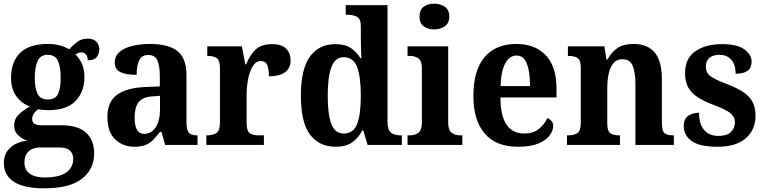

<svg xmlns="http://www.w3.org/2000/svg" viewBox="-20 -788 4157 1044"><path d="M220 236Q110 236 55.5 200.5Q1 165 1 98Q1 46 36.5 14.5Q72 -17 127 -23Q101 -33 79 -52.5Q57 -72 57 -107Q57 -140 80 -163.5Q103 -187 142 -209Q98 -225 69 -264.5Q40 -304 40 -364Q40 -452 89.5 -500.5Q139 -549 242 -549Q278 -549 306 -541Q334 -533 356 -520Q375 -541 399 -559.5Q423 -578 458 -578Q489 -578 504.5 -560.5Q520 -543 520 -520Q520 -496 506 -478Q492 -460 457 -460Q457 -481 447 -492Q437 -503 424 -503Q413 -503 405 -499.5Q397 -496 390 -492Q411 -472 425 -442Q439 -412 439 -368Q439 -289 391 -239Q343 -189 242 -189Q231 -189 214 -190.5Q197 -192 189 -194Q177 -188 166 -173.5Q155 -159 155 -140Q155 -107 203 -107H311Q405 -107 448.5 -66Q492 -25 492 45Q492 133 425 184.5Q358 236 220 236ZM240 -247Q282 -247 296 -278.5Q310 -310 310 -365Q310 -422 295.5 -456Q281 -490 239 -490Q199 -490 184 -455Q169 -420 169 -364Q169 -310 184 -278.5Q199 -247 240 -247ZM222 177Q303 177 340.5 149.5Q378 122 378 77Q378 14 304 14H195Q177 14 158 21Q139 28 126 46Q113 64 113 96Q113 135 141.5 156Q170 177 222 177Z M710 10Q649 10 606.5 -30Q564 -70 564 -153Q564 -234 616 -272.5Q668 -311 773 -315L849 -318V-374Q849 -429 836 -459Q823 -489 786 -489Q751 -489 737 -460.5Q723 -432 723 -381Q663 -381 633.5 -396.5Q604 -412 604 -447Q604 -483 630 -505.5Q656 -528 699.5 -538.5Q743 -549 797 -549Q895 -549 944.5 -510.5Q994 -472 994 -378V-123Q994 -82 1006.5 -67Q1019 -52 1050 -52H1054V0H878L858 -71H850Q829 -44 811 -26Q793 -8 769.5 1Q746 10 710 10ZM764 -60Q803 -60 826.5 -96Q850 -132 850 -191V-267L809 -264Q754 -260 733 -231.5Q712 -203 712 -148Q712 -60 764 -60Z M1102 0V-52H1106Q1137 -52 1156.5 -64.5Q1176 -77 1176 -124V-416Q1176 -460 1158.5 -472Q1141 -484 1110 -484H1107V-536H1295L1314 -438H1318Q1340 -491 1371 -519.5Q1402 -548 1459 -548Q1512 -548 1536 -523.5Q1560 -499 1560 -460Q1560 -416 1529 -394.5Q1498 -373 1442 -373Q1442 -414 1433 -435Q1424 -456 1398 -456Q1371 -456 1354 -427.5Q1337 -399 1329 -357Q1321 -315 1321 -274V-119Q1321 -75 1339 -63.5Q1357 -52 1385 -52H1415V0Z M1806 10Q1715 10 1665.5 -56.5Q1616 -123 1616 -267Q1616 -412 1665 -480Q1714 -548 1805 -548Q1857 -548 1889 -526Q1921 -504 1940 -471H1945Q1944 -494 1943 -524Q1942 -554 1942 -582V-645Q1942 -687 1920 -697.5Q1898 -708 1867 -708H1860V-760H2087V-128Q2087 -82 2105.5 -67Q2124 -52 2158 -52H2165V0H1979L1955 -79H1950Q1929 -38 1895 -14Q1861 10 1806 10ZM1848 -62Q1902 -62 1922 -114Q1942 -166 1942 -269Q1942 -369 1922 -423Q1902 -477 1848 -477Q1802 -477 1782 -423Q1762 -369 1762 -268Q1762 -164 1782 -113Q1802 -62 1848 -62Z M2341 -628Q2307 -628 2284 -645Q2261 -662 2261 -698Q2261 -735 2284 -751.5Q2307 -768 2341 -768Q2374 -768 2398.5 -751.5Q2423 -735 2423 -698Q2423 -662 2398.5 -645Q2374 -628 2341 -628ZM2196 0V-52H2208Q2236 -52 2255 -66Q2274 -80 2274 -123V-417Q2274 -457 2255 -470.5Q2236 -484 2208 -484H2196V-536H2417V-123Q2417 -80 2436 -66Q2455 -52 2483 -52H2494V0Z M2797 10Q2677 10 2615.5 -62Q2554 -134 2554 -265Q2554 -406 2615 -477.5Q2676 -549 2787 -549Q2889 -549 2947.5 -487.5Q3006 -426 3006 -307V-258H2701Q2702 -156 2735 -109Q2768 -62 2831 -62Q2879 -62 2909.5 -86.5Q2940 -111 2956 -146Q2969 -141 2978.5 -130.5Q2988 -120 2988 -103Q2988 -78 2968.5 -51.5Q2949 -25 2907 -7.5Q2865 10 2797 10ZM2862 -320Q2862 -397 2845 -441.5Q2828 -486 2789 -486Q2750 -486 2727 -443Q2704 -400 2702 -320Z M3063 0V-52H3069Q3100 -52 3119 -64Q3138 -76 3138 -121V-419Q3138 -461 3120.5 -472.5Q3103 -484 3072 -484H3068V-536H3266L3278 -464H3283Q3305 -505 3337.5 -527Q3370 -549 3426 -549Q3500 -549 3539.5 -503Q3579 -457 3579 -355V-123Q3579 -76 3593.5 -64Q3608 -52 3640 -52H3644V0H3435V-331Q3435 -395 3420 -430.5Q3405 -466 3365 -466Q3333 -466 3315 -444Q3297 -422 3289.5 -386.5Q3282 -351 3282 -310V-117Q3282 -75 3299 -63.5Q3316 -52 3347 -52H3351V0Z M3883 10Q3784 10 3741 -21Q3698 -52 3698 -102Q3698 -143 3723.5 -159Q3749 -175 3781 -175Q3781 -114 3808.5 -81.5Q3836 -49 3886 -49Q3933 -49 3954.5 -70Q3976 -91 3976 -122Q3976 -154 3950.5 -173.5Q3925 -193 3864 -216Q3810 -236 3775 -258.5Q3740 -281 3722.5 -312Q3705 -343 3705 -391Q3705 -470 3760.5 -509Q3816 -548 3906 -548Q3991 -548 4029 -518.5Q4067 -489 4067 -453Q4067 -387 3980 -387Q3980 -437 3956 -463.5Q3932 -490 3892 -490Q3857 -490 3837.5 -473Q3818 -456 3818 -427Q3818 -393 3842 -374.5Q3866 -356 3930 -332Q3980 -313 4015 -291.5Q4050 -270 4069 -239Q4088 -208 4088 -160Q4088 -82 4035 -36Q3982 10 3883 10Z"/></svg>

Font: Noto Serif Khmer SemiCondensed
Style: Bold
Weight: 700
Width: 4
Designer: Danh Hong and the Monotype Design Team
Foundry: Monotype Imaging Inc.
Version: Version 2.004; ttfautohint (v1.8.4.7-5d5b)